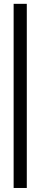

<svg xmlns="http://www.w3.org/2000/svg" viewBox="-20 -772 207 983"><path d="M49.8 190.4H117.2V-752.4H49.8Z"/></svg>

Font: SG Kara SemiBold
Style: Regular
Weight: 400
Designer: Damoon Khanjanzadeh
Version: Version 1.000